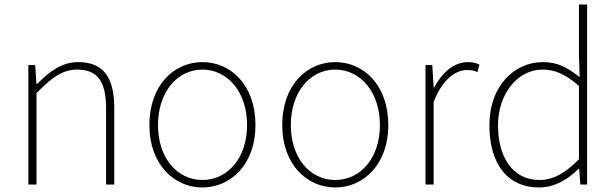

<svg xmlns="http://www.w3.org/2000/svg" viewBox="-20 -814 2715 847"><path d="M105 0H141V-403C208 -472 256 -507 321 -507C413 -507 448 -451 448 -334V0H484V-339C484 -476 433 -540 325 -540C252 -540 199 -499 143 -443H141L135 -527H105Z M873 13C998 13 1107 -89 1107 -262C1107 -439 998 -540 873 -540C748 -540 639 -439 639 -262C639 -89 748 13 873 13ZM873 -20C761 -20 677 -118 677 -262C677 -407 761 -507 873 -507C985 -507 1070 -407 1070 -262C1070 -118 985 -20 873 -20Z M1459 13C1584 13 1693 -89 1693 -262C1693 -439 1584 -540 1459 -540C1334 -540 1225 -439 1225 -262C1225 -89 1334 13 1459 13ZM1459 -20C1347 -20 1263 -118 1263 -262C1263 -407 1347 -507 1459 -507C1571 -507 1656 -407 1656 -262C1656 -118 1571 -20 1459 -20Z M1857 0H1893V-364C1933 -468 1993 -505 2039 -505C2060 -505 2069 -503 2086 -496L2095 -529C2076 -538 2063 -540 2044 -540C1980 -540 1930 -492 1895 -428H1893L1887 -527H1857Z M2357 13C2430 13 2489 -26 2533 -70H2535L2540 0H2570V-794H2534V-573L2537 -474C2482 -517 2439 -540 2375 -540C2247 -540 2139 -433 2139 -262C2139 -83 2225 13 2357 13ZM2360 -20C2243 -20 2177 -118 2177 -262C2177 -398 2262 -507 2373 -507C2429 -507 2474 -487 2534 -435V-111C2474 -51 2421 -20 2360 -20Z"/></svg>

Font: SSpoqa Han Sans Neo Thin
Style: Regular
Weight: 100
Designer: [Spoqa Han Sans Neo] Dong-huui Kim  Younghwa Kang  Yujin Lee  [Noto Sans] Ryoko NISHIZUKA  (kana & ideographs); Paul D. 
Foundry: Spoqa (http://www.spoqa-han-sans.com)
Version: Version 1.000